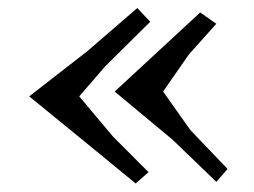

<svg xmlns="http://www.w3.org/2000/svg" viewBox="-20 -499 616 465"><path d="M312.5 -479.5 191.4 -375 50.8 -265.6 183.6 -157.2 308.6 -54.7 339.8 -82 253.9 -168 171.9 -265.6 234.4 -337.9 343.8 -446.3ZM464.8 -468.8 257.8 -277.3 398.4 -160.2 503.9 -58.6 531.2 -89.8 441.4 -183.6 375 -277.3 437.5 -367.2 503.9 -441.4Z"/></svg>

Font: MaokenAssortedSans-Lite
Style: Lite
Weight: 400
Version: Version 1.400